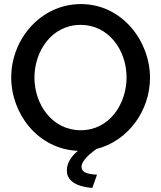

<svg xmlns="http://www.w3.org/2000/svg" viewBox="-20 -735 792 942"><path d="M453 -4C608 -43 716 -191 716 -354C716 -532 580 -715 377 -715C181 -715 35 -544 35 -355C35 -177 166 -3 362 5C325 36 308 68 308 102C308 138 333 179 433 187L456 122C408 120 380 110 380 84C380 61 402 33 453 -4ZM149 -355C149 -483 233 -613 376 -613C512 -613 601 -490 601 -355C601 -228 519 -96 376 -96C237 -96 149 -221 149 -355Z"/></svg>

Font: FIGSv2-sans-serif SemiBold
Style: Regular
Weight: 600
Designer: Matt McInerney, Pablo Impallari, Rodrigo Fuenzalida,Mirko Velimirovic
Foundry: Matt McInerney, Pablo Impallari, Rodrigo Fuenzalida
Version: Version 4.021;hotconv 1.0.109;makeotfexe 2.5.65596